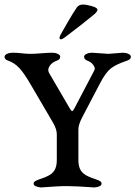

<svg xmlns="http://www.w3.org/2000/svg" viewBox="-20 -823 596 845"><path d="M242 -656Q242 -663 247 -671Q249 -675 275.5 -721Q302 -767 318 -790Q327 -803 345 -803Q360 -803 384.5 -796Q409 -789 409 -780Q409 -773 396 -761Q351 -723 266 -659Q254 -650 248 -650Q242 -650 242 -656ZM325 -118Q325 -90 335.5 -73Q346 -56 372 -45Q378 -42 394.5 -36.5Q411 -31 419 -26.5Q427 -22 427 -15Q427 -1 395 2Q393 2 372.5 0.5Q352 -1 323.5 -2.5Q295 -4 274 -4Q253 -4 226.5 -2.5Q200 -1 181.5 0.5Q163 2 161 2Q128 -1 128 -15Q128 -22 136 -26.5Q144 -31 160.5 -36.5Q177 -42 183 -45Q209 -56 219.5 -73Q230 -90 230 -118V-232Q230 -254 214 -282L118 -446Q87 -500 65 -523.5Q43 -547 16 -556Q0 -561 0 -573Q0 -581 11 -586Q22 -591 35 -591Q55 -591 75.5 -588.5Q96 -586 114 -586Q132 -586 162.5 -588.5Q193 -591 210 -591Q223 -591 234 -586Q245 -581 245 -573Q245 -561 230 -556Q208 -548 198 -532Q188 -516 196 -502L287 -346Q294 -334 297.5 -334Q301 -334 308 -347L396 -515Q400 -524 390.5 -537Q381 -550 367 -555Q350 -561 350 -573Q350 -581 361 -586Q372 -591 385 -591Q392 -591 421 -588.5Q450 -586 457 -586Q464 -586 489 -588.5Q514 -591 521 -591Q534 -591 545 -586Q556 -581 556 -573Q556 -562 539 -556Q491 -540 468 -522Q445 -504 420 -456L343 -309Q325 -275 325 -254Z"/></svg>

Font: EB Garamond 08
Style: Regular
Weight: 400
Version: Version 0.016 ; ttfautohint (v1.5)